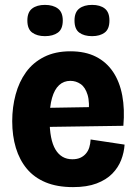

<svg xmlns="http://www.w3.org/2000/svg" viewBox="-20 -752 559 786"><path d="M279 14Q214 14 167 -5.5Q120 -25 90 -61Q60 -97 45 -146.5Q30 -196 30 -256Q30 -313 44 -365Q58 -417 86.5 -456.5Q115 -496 160.5 -519Q206 -542 268 -542Q329 -542 372.5 -520Q416 -498 443 -457.5Q470 -417 480.5 -361Q491 -305 485 -237L142 -232V-310L379 -314L342 -279Q348 -333 338.5 -364Q329 -395 310 -408Q291 -421 268 -421Q241 -421 222 -403.5Q203 -386 193 -351Q183 -316 183 -264Q183 -180 207 -140Q231 -100 276 -100Q295 -100 308.5 -106Q322 -112 331.5 -123Q341 -134 345.5 -148.5Q350 -163 351 -181L490 -160Q488 -128 476 -97Q464 -66 439.5 -41Q415 -16 375.5 -1Q336 14 279 14ZM357 -604Q324 -604 304.5 -618.5Q285 -633 285 -668Q285 -702 304.5 -717Q324 -732 357 -732Q390 -732 409 -717Q428 -702 428 -668Q428 -633 408.5 -618.5Q389 -604 357 -604ZM164 -604Q132 -604 112 -618.5Q92 -633 92 -668Q92 -702 111.5 -717Q131 -732 164 -732Q197 -732 217 -717Q237 -702 237 -668Q237 -633 217 -618.5Q197 -604 164 -604Z"/></svg>

Font: Bricolage Grotesque 96pt ExtraBold SemiCondensed ExtraBold
Style: Regular
Weight: 800
Width: 4
Version: Version 1.001;gftools[0.9.33.dev8+g029e19f]